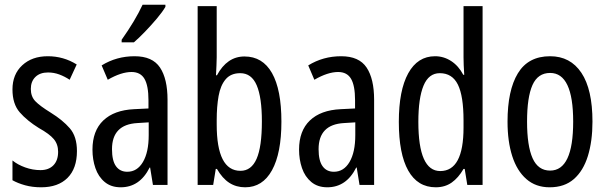

<svg xmlns="http://www.w3.org/2000/svg" viewBox="-20 -786 2580 816"><path d="M307 -144Q307 -70 267 -30Q227 10 155 10Q118 10 87 1.5Q56 -7 33 -20V-104Q55 -86 87 -74.5Q119 -63 152 -63Q187 -63 207 -83.5Q227 -104 227 -141Q227 -173 208.5 -195Q190 -217 145 -242Q95 -273 64 -308.5Q33 -344 33 -406Q33 -470 74.5 -508.5Q116 -547 183 -547Q250 -547 306 -512L276 -447Q255 -461 232 -469.5Q209 -478 184 -478Q150 -478 130.5 -459Q111 -440 111 -408Q111 -376 130 -356Q149 -336 196 -307Q246 -276 276.5 -241Q307 -206 307 -144Z M552 -547Q628 -547 660 -499Q692 -451 692 -362V0H630L618 -74H616Q574 10 493 10Q452 10 425 -12.5Q398 -35 385.5 -71.5Q373 -108 373 -150Q373 -230 419 -274Q465 -318 550 -322L611 -325V-360Q611 -422 594 -451Q577 -480 539 -480Q495 -480 438 -447L412 -508Q475 -547 552 -547ZM564 -263Q456 -257 456 -152Q456 -103 473 -79.5Q490 -56 521 -56Q563 -56 587.5 -97.5Q612 -139 612 -212V-266ZM683 -757Q671 -736 647 -707.5Q623 -679 596.5 -651.5Q570 -624 549 -606H497V-617Q555 -699 586 -766H683Z M901 -543Q901 -527 900 -508Q899 -489 898 -466H902Q945 -546 1019 -546Q1096 -546 1136 -475.5Q1176 -405 1176 -269Q1176 -135 1136 -62.5Q1096 10 1022 10Q984 10 954.5 -9Q925 -28 902 -68H897L886 0H820V-760H901ZM1001 -475Q961 -475 939 -449Q917 -423 909 -378Q901 -333 901 -276V-257Q901 -60 1002 -60Q1048 -60 1070.5 -111Q1093 -162 1093 -270Q1093 -372 1071 -423.5Q1049 -475 1001 -475Z M1430 -547Q1506 -547 1538 -499Q1570 -451 1570 -362V0H1508L1496 -74H1494Q1452 10 1371 10Q1330 10 1303 -12.5Q1276 -35 1263.5 -71.5Q1251 -108 1251 -150Q1251 -230 1297 -274Q1343 -318 1428 -322L1489 -325V-360Q1489 -422 1472 -451Q1455 -480 1417 -480Q1373 -480 1316 -447L1290 -508Q1353 -547 1430 -547ZM1442 -263Q1334 -257 1334 -152Q1334 -103 1351 -79.5Q1368 -56 1399 -56Q1441 -56 1465.5 -97.5Q1490 -139 1490 -212V-266Z M1832 10Q1755 10 1715 -61Q1675 -132 1675 -268Q1675 -402 1715 -474.5Q1755 -547 1829 -547Q1866 -547 1897.5 -526.5Q1929 -506 1949 -468H1953Q1950 -513 1950 -542V-760H2031V0H1966L1955 -68H1950Q1928 -30 1899.5 -10Q1871 10 1832 10ZM1851 -59Q1950 -59 1950 -244V-274Q1950 -378 1926 -426.5Q1902 -475 1849 -475Q1802 -475 1780 -422Q1758 -369 1758 -268Q1758 -59 1851 -59Z M2498 -269Q2498 -186 2478.5 -123Q2459 -60 2419 -25Q2379 10 2316 10Q2257 10 2217 -25Q2177 -60 2157 -122.5Q2137 -185 2137 -269Q2137 -402 2181 -474.5Q2225 -547 2318 -547Q2404 -547 2451 -476.5Q2498 -406 2498 -269ZM2220 -269Q2220 -166 2243.5 -113.5Q2267 -61 2318 -61Q2416 -61 2416 -269Q2416 -476 2318 -476Q2266 -476 2243 -424.5Q2220 -373 2220 -269Z"/></svg>

Font: Noto Sans Bengali UI ExtraCondensed
Style: Regular
Weight: 400
Width: 2
Designer: Jelle Bosma - Monotype Design Team
Foundry: Monotype Imaging Inc.
Version: Version 2.003; ttfautohint (v1.8.4.7-5d5b)